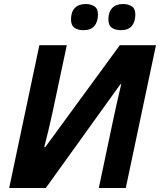

<svg xmlns="http://www.w3.org/2000/svg" viewBox="-20 -940 800 960"><path d="M25.9 0 176.8 -713.9H314L242.2 -376Q233.9 -337.9 222.4 -289.3Q210.9 -240.7 201.2 -204.1H206.1L579.1 -713.9H759.8L608.9 0H474.1L544.9 -335.9Q554.2 -379.4 564 -423.6Q573.7 -467.8 585.9 -518.1L582 -519L209 0ZM584 -789.1Q557.1 -789.1 539.6 -801Q522 -813 522 -842.8Q522 -880.4 541.3 -900.1Q560.5 -919.9 595.7 -919.9Q620.6 -919.9 638.7 -908.4Q656.7 -897 656.7 -867.2Q656.7 -831.5 639.2 -810.3Q621.6 -789.1 584 -789.1ZM397 -789.1Q370.1 -789.1 352.5 -801Q335 -813 335 -842.8Q335 -880.4 354.2 -900.1Q373.5 -919.9 408.7 -919.9Q433.6 -919.9 451.7 -908.4Q469.7 -897 469.7 -867.2Q469.7 -831.5 452.1 -810.3Q434.6 -789.1 397 -789.1Z"/></svg>

Font: Open Sans
Style: Bold Italic
Weight: 700
Italic angle: -12°
Designer: Monotype Design Team
Foundry: Monotype Imaging Inc.
Version: Version 3.003; ttfautohint (v1.8.4)